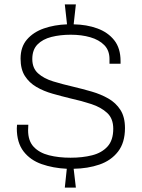

<svg xmlns="http://www.w3.org/2000/svg" viewBox="-20 -782 640 868"><path d="M273 66 282 -19Q220 -22 168.5 -40Q117 -58 86.5 -97.5Q56 -137 56 -202Q56 -205 56.5 -209.5Q57 -214 57 -218H108Q108 -213 107.5 -205.5Q107 -198 107 -193Q107 -145 132.5 -118Q158 -91 201.5 -80Q245 -69 299 -69Q353 -69 396.5 -80Q440 -91 466 -119.5Q492 -148 492 -200Q492 -246 464.5 -271.5Q437 -297 393 -311.5Q349 -326 299 -337Q258 -347 217.5 -358.5Q177 -370 144.5 -389Q112 -408 92.5 -438.5Q73 -469 73 -517Q73 -570 102 -603.5Q131 -637 178.5 -653.5Q226 -670 283 -672L273 -762H323L313 -672Q372 -671 420 -653.5Q468 -636 496.5 -600Q525 -564 525 -506V-494H475V-515Q475 -554 451.5 -578Q428 -602 388.5 -613.5Q349 -625 300 -625Q252 -625 212.5 -615Q173 -605 149.5 -581Q126 -557 126 -515Q126 -474 152 -450.5Q178 -427 220.5 -414Q263 -401 311 -390Q353 -380 394.5 -368Q436 -356 470 -336.5Q504 -317 524.5 -285Q545 -253 545 -203Q545 -137 513.5 -96.5Q482 -56 429.5 -38Q377 -20 313 -19L323 66Z"/></svg>

Font: Chivo Mono Thin
Style: Regular
Weight: 250
Designer: Hector Gatti
Foundry: Omnibus-Type
Version: Version 1.008